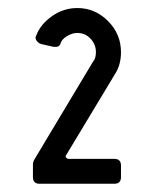

<svg xmlns="http://www.w3.org/2000/svg" viewBox="-20 -832 383 478"><path d="M172.4 -812Q216.8 -812 249 -779.5Q281.2 -747.1 281.2 -702.1Q281.2 -669.9 265.6 -646.5L145 -446.3Q142.1 -442.4 144.8 -439.5Q147.5 -436.5 151.4 -436.5H264.6Q281.2 -436.5 281.2 -419.9V-391.1Q281.2 -374.5 264.6 -374.5H78.6Q62 -374.5 62 -391.1V-422.4Q62 -428.7 65.4 -434.6L211.4 -678.2Q218.8 -686.5 218.8 -702.1Q218.8 -721.7 205.3 -735.8Q191.9 -750 172.4 -750Q160.2 -750 147 -742.2Q133.8 -734.4 130.9 -724.1Q127.9 -712.9 111.8 -715.8L83 -722.2Q75.7 -724.1 71 -731Q66.4 -737.8 70.3 -743.7Q80.6 -771.5 109.4 -791.7Q138.2 -812 172.4 -812Z"/></svg>

Font: GOSTRUS
Style: type_B
Weight: 400
Designer: Юрий и Татьяна Кривогуз
Version: Version 02.00